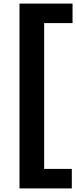

<svg xmlns="http://www.w3.org/2000/svg" viewBox="-20 -828 424 1068"><path d="M88.5 220V-808H383.5V-699.5H225.5V111.5H379.5V220Z"/></svg>

Font: Encode Sans SemiExpanded SemiBold
Style: Regular
Weight: 600
Width: 6
Designer: Multiple Designers
Foundry: Impallari Type
Version: Version 3.002